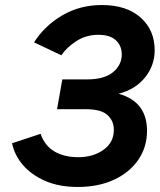

<svg xmlns="http://www.w3.org/2000/svg" viewBox="-20 -732 636 764"><path d="M289.5 12Q215.5 12 160.2 -12Q105 -36 71.2 -75.5Q37.5 -115 28 -162L141.5 -199.5Q158 -152 196.8 -129.2Q235.5 -106.5 291.5 -106.5Q350.5 -106.5 391.8 -135.8Q433 -165 433 -215.5Q433 -251 407.8 -274.2Q382.5 -297.5 320.5 -297.5H207L228 -416H326Q395 -416 429.8 -444.8Q464.5 -473.5 464.5 -515.5Q464.5 -550 441 -571.8Q417.5 -593.5 371.5 -593.5Q322 -593.5 283.5 -568.2Q245 -543 224 -512L115.5 -563.5Q157 -629 227.2 -670.5Q297.5 -712 385.5 -712Q483.5 -712 539.5 -662.2Q595.5 -612.5 595.5 -532Q595.5 -472 557.5 -424.2Q519.5 -376.5 452 -359Q565 -327.5 565 -211.5Q565 -146.5 530.2 -96Q495.5 -45.5 433.5 -16.8Q371.5 12 289.5 12Z"/></svg>

Font: Overpass
Style: Bold Italic
Weight: 700
Italic angle: -10°
Designer: Delve Withrington, Dave Bailey, Thomas Jockin
Foundry: Delve Fonts LLC
Version: Version 4.000; ttfautohint (v1.8.3)